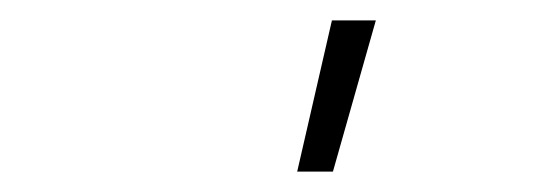

<svg xmlns="http://www.w3.org/2000/svg" viewBox="-20 -768 540 188"><path d="M271 -600 305 -748H348L306 -600Z"/></svg>

Font: Iosevka Extralight Oblique
Style: Regular
Weight: 200
Italic angle: -9°
Monospace: yes
Designer: Belleve Invis
Foundry: Belleve Invis
Version: Version 32.5.0; ttfautohint (v1.8.4)